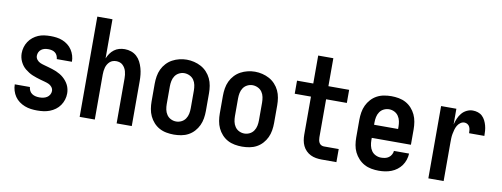

<svg xmlns="http://www.w3.org/2000/svg" viewBox="-61 -1056 3622 1386"><g transform="rotate(10 1750.0 -363.5)"><path d="M248 8Q225 8 202 5Q179 2 157 -6.5Q135 -15 116 -29Q97 -43 84 -62Q71 -81 64 -104Q57 -127 57 -150H168Q169 -136 175.5 -123Q182 -110 194 -102Q206 -94 220 -91Q234 -88 248 -88Q263 -88 277 -91Q291 -94 303 -101.5Q315 -109 322.5 -122Q330 -135 330 -149Q330 -165 319.5 -178Q309 -191 294.5 -197Q280 -203 264.5 -207Q249 -211 233.5 -215.5Q218 -220 203 -225Q188 -230 173.5 -236Q159 -242 145.5 -250.5Q132 -259 119.5 -269Q107 -279 97.5 -291.5Q88 -304 81 -318.5Q74 -333 70.5 -348.5Q67 -364 67 -380Q67 -403 73.5 -425Q80 -447 92.5 -466Q105 -485 123 -499.5Q141 -514 162 -523Q183 -532 206 -535Q229 -538 252 -538Q274 -538 296.5 -535Q319 -532 340 -523.5Q361 -515 379 -501Q397 -487 409.5 -468Q422 -449 428.5 -427Q435 -405 435 -382H324Q323 -395 317.5 -407.5Q312 -420 301.5 -428Q291 -436 278 -439Q265 -442 252 -442Q238 -442 225 -439Q212 -436 201 -428Q190 -420 184 -407.5Q178 -395 178 -381Q178 -365 188.5 -352Q199 -339 213.5 -333Q228 -327 243.5 -323Q259 -319 274 -314.5Q289 -310 304 -305.5Q319 -301 334 -294.5Q349 -288 362.5 -280Q376 -272 388 -261.5Q400 -251 410 -238.5Q420 -226 427 -212Q434 -198 437.5 -182Q441 -166 441 -151Q441 -127 434 -104.5Q427 -82 413.5 -62.5Q400 -43 381 -29Q362 -15 340 -6.5Q318 2 295 5Q272 8 248 8Z M559 0V-735H670V-448Q678 -468 690 -485Q702 -502 718.5 -514.5Q735 -527 755 -532.5Q775 -538 796 -538Q820 -538 843 -530Q866 -522 883.5 -506Q901 -490 912 -468.5Q923 -447 929.5 -424Q936 -401 938.5 -377.5Q941 -354 941 -330V0H830V-330Q830 -343 828.5 -356Q827 -369 823.5 -381.5Q820 -394 813.5 -405Q807 -416 797.5 -425Q788 -434 775.5 -438Q763 -442 750 -442Q737 -442 724.5 -438Q712 -434 702.5 -425Q693 -416 686.5 -405Q680 -394 676.5 -381.5Q673 -369 671.5 -356Q670 -343 670 -330V0Z M1250 8Q1223 8 1195.5 3Q1168 -2 1144 -15Q1120 -28 1101.5 -48.5Q1083 -69 1071.5 -93.5Q1060 -118 1055.5 -145.5Q1051 -173 1051 -200V-330Q1051 -357 1055.5 -384.5Q1060 -412 1071.5 -436.5Q1083 -461 1102 -481.5Q1121 -502 1145 -515Q1169 -528 1196 -534.5Q1223 -541 1250 -541Q1277 -541 1304 -534.5Q1331 -528 1355 -515Q1379 -502 1398 -481.5Q1417 -461 1428.5 -436.5Q1440 -412 1444.5 -384.5Q1449 -357 1449 -330V-200Q1449 -173 1444.5 -145.5Q1440 -118 1428.5 -93.5Q1417 -69 1398.5 -48.5Q1380 -28 1356 -15Q1332 -2 1304.5 3Q1277 8 1250 8ZM1250 -88Q1270 -88 1288.5 -97Q1307 -106 1318.5 -123Q1330 -140 1334 -160Q1338 -180 1338 -200V-330Q1338 -350 1334 -370.5Q1330 -391 1318.5 -407.5Q1307 -424 1288 -433Q1269 -442 1249 -442Q1229 -442 1210.5 -432.5Q1192 -423 1181 -406.5Q1170 -390 1166 -370Q1162 -350 1162 -330V-200Q1162 -180 1166 -160Q1170 -140 1181.5 -123Q1193 -106 1211.5 -97Q1230 -88 1250 -88Z M1750 8Q1723 8 1695.5 3Q1668 -2 1644 -15Q1620 -28 1601.5 -48.5Q1583 -69 1571.5 -93.5Q1560 -118 1555.5 -145.5Q1551 -173 1551 -200V-330Q1551 -357 1555.5 -384.5Q1560 -412 1571.5 -436.5Q1583 -461 1602 -481.5Q1621 -502 1645 -515Q1669 -528 1696 -534.5Q1723 -541 1750 -541Q1777 -541 1804 -534.5Q1831 -528 1855 -515Q1879 -502 1898 -481.5Q1917 -461 1928.5 -436.5Q1940 -412 1944.5 -384.5Q1949 -357 1949 -330V-200Q1949 -173 1944.5 -145.5Q1940 -118 1928.5 -93.5Q1917 -69 1898.5 -48.5Q1880 -28 1856 -15Q1832 -2 1804.5 3Q1777 8 1750 8ZM1750 -88Q1770 -88 1788.5 -97Q1807 -106 1818.5 -123Q1830 -140 1834 -160Q1838 -180 1838 -200V-330Q1838 -350 1834 -370.5Q1830 -391 1818.5 -407.5Q1807 -424 1788 -433Q1769 -442 1749 -442Q1729 -442 1710.5 -432.5Q1692 -423 1681 -406.5Q1670 -390 1666 -370Q1662 -350 1662 -330V-200Q1662 -180 1666 -160Q1670 -140 1681.5 -123Q1693 -106 1711.5 -97Q1730 -88 1750 -88Z M2332 0Q2312 0 2291 -3.5Q2270 -7 2251.5 -16Q2233 -25 2218 -40Q2203 -55 2194 -74Q2185 -93 2181.5 -113.5Q2178 -134 2178 -155V-434H2059V-530H2178V-735H2289V-530H2441V-434H2289V-155Q2289 -144 2291 -134Q2293 -124 2298 -115Q2303 -106 2312.5 -101Q2322 -96 2332 -96H2441V0Z M2752 8Q2725 8 2697.5 3Q2670 -2 2646 -15Q2622 -28 2603 -48.5Q2584 -69 2572 -93.5Q2560 -118 2555.5 -145.5Q2551 -173 2551 -200V-330Q2551 -357 2555.5 -384.5Q2560 -412 2571.5 -436.5Q2583 -461 2601.5 -481.5Q2620 -502 2644 -515Q2668 -528 2695.5 -533Q2723 -538 2750 -538Q2777 -538 2804.5 -533Q2832 -528 2856 -515Q2880 -502 2898.5 -481.5Q2917 -461 2928.5 -436.5Q2940 -412 2944.5 -384.5Q2949 -357 2949 -330V-217H2662V-200Q2662 -180 2666.5 -159.5Q2671 -139 2682.5 -122.5Q2694 -106 2713 -97Q2732 -88 2752 -88Q2767 -88 2781.5 -91Q2796 -94 2808 -102.5Q2820 -111 2827.5 -124.5Q2835 -138 2836 -152H2947Q2946 -129 2938.5 -106Q2931 -83 2917.5 -64Q2904 -45 2885 -30.5Q2866 -16 2844 -7.5Q2822 1 2799 4.5Q2776 8 2752 8ZM2662 -313H2838V-330Q2838 -350 2834 -370Q2830 -390 2818.5 -407Q2807 -424 2788.5 -433Q2770 -442 2750 -442Q2730 -442 2711.5 -433Q2693 -424 2681.5 -407Q2670 -390 2666 -370Q2662 -350 2662 -330Z M3115 0V-530H3227V-415Q3233 -438 3242 -459.5Q3251 -481 3266 -499Q3281 -517 3302.5 -527.5Q3324 -538 3347 -538Q3366 -538 3384.5 -532Q3403 -526 3416.5 -513Q3430 -500 3438.5 -483Q3447 -466 3452 -447.5Q3457 -429 3458.5 -410Q3460 -391 3460 -372H3348Q3348 -384 3346.5 -396Q3345 -408 3340 -418.5Q3335 -429 3324.5 -435.5Q3314 -442 3302 -442Q3286 -442 3272.5 -432Q3259 -422 3251 -408Q3243 -394 3238.5 -378Q3234 -362 3231 -346Q3228 -330 3227.5 -313.5Q3227 -297 3227 -281V0Z"/></g></svg>

Font: iosevka_custom_sans_ss08
Style: Bold
Weight: 700
Designer: Belleve Invis
Foundry: Belleve Invis
Version: Version 10.3.0; ttfautohint (v1.8.3)